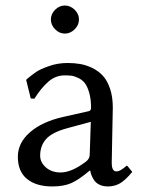

<svg xmlns="http://www.w3.org/2000/svg" viewBox="-20 -668 521 698"><path d="M386.2 -76.2Q386.2 -44.9 402.8 -44.9Q409.7 -44.9 416 -48.1Q422.4 -51.3 431.4 -58.3Q440.4 -65.4 440.9 -65.9L443.8 -64L460.9 -43Q436 -13.2 416.5 -1.7Q397 9.8 372.1 9.8Q354.5 9.8 341.6 3.4Q328.6 -2.9 322 -13.2Q315.4 -23.4 312.3 -31.7Q309.1 -40 308.1 -47.9H306.2Q265.6 -13.7 238.3 -2Q210.9 9.8 169.9 9.8Q111.8 9.8 78.4 -17.3Q44.9 -44.4 44.9 -98.1Q44.9 -148.9 89.4 -187.5Q133.8 -226.1 210.9 -243.2L304.2 -264.2Q311 -266.6 311 -275.9Q311 -308.1 304.2 -331.3Q297.4 -354.5 288.1 -366.2Q278.8 -377.9 264.2 -384.8Q249.5 -391.6 239.3 -392.8Q229 -394 214.8 -394Q182.1 -394 155.8 -371.1Q129.4 -348.1 105 -309.1L91.8 -310.1L75.2 -377L78.1 -380.9Q96.2 -396 111.1 -406.2Q126 -416.5 158 -427.7Q189.9 -439 225.1 -439Q250 -439 271.7 -435.3Q293.5 -431.6 315.9 -420.7Q338.4 -409.7 354.2 -392.3Q370.1 -375 380.1 -345.5Q390.1 -315.9 390.1 -276.9Q390.1 -273.4 388.2 -183.1Q386.2 -92.8 386.2 -76.2ZM310.1 -225.1 225.1 -202.1Q169.4 -187 147.7 -162.6Q126 -138.2 126 -102.1Q126 -77.6 147 -59.3Q168 -41 200.2 -41Q240.2 -41 292 -80.1Q306.2 -90.8 306.2 -106ZM180.4 -561.5Q165 -577.1 165 -597.2Q165 -617.2 180.4 -632.6Q195.8 -647.9 215.8 -647.9Q235.8 -647.9 251.5 -632.6Q267.1 -617.2 267.1 -597.2Q267.1 -577.1 251.5 -561.5Q235.8 -545.9 215.8 -545.9Q195.8 -545.9 180.4 -561.5Z"/></svg>

Font: Linux Biolinum
Style: Regular
Weight: 400
Designer: Philipp H. Poll
Foundry: Philipp H. Poll
Version: Version 0.6.4